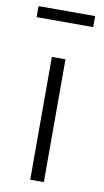

<svg xmlns="http://www.w3.org/2000/svg" viewBox="-84 -764 435 805"><g transform="rotate(10 133.5 -361.5)"><path d="M163 0H105V-523H163ZM13 -676V-723H254V-676Z"/></g></svg>

Font: Fira Sans Light
Style: Regular
Weight: 300
Designer: bBox Type GmbH & Carrois Corporate GbR & Edenspiekermann AG
Foundry: bBox Type GmbH & Carrois Corporate GbR & Edenspiekermann AG
Version: Version 4.301